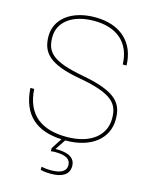

<svg xmlns="http://www.w3.org/2000/svg" viewBox="-138 -818 878 1127"><g transform="rotate(15 301.0 -254.5)"><path d="M316 12C477 12 569 -71 569 -183C569 -278 532 -341 317 -381C123 -417 84 -464 84 -555C84 -644 162 -710 298 -710C431 -710 521 -642 525 -506H548C545 -644 453 -732 298 -732C152 -732 61 -657 61 -555C61 -454 111 -395 306 -361C513 -324 547 -269 547 -183C547 -84 466 -10 316 -10C170 -10 70 -72 60 -233H37C47 -67 143 5 291 11L249 76V95C257 94 267 93 275 93C340 93 370 111 370 148C370 185 339 203 276 203C256 203 239 201 220 197V216C242 222 263 223 285 223C349 223 393 200 393 148C393 96 349 75 278 75H272L314 12Z"/></g></svg>

Font: Aspekta 50
Style: Regular
Weight: 50
Designer: Ivo Dolenc
Version: Version 2.000